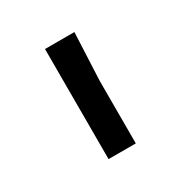

<svg xmlns="http://www.w3.org/2000/svg" viewBox="-71 -746 324 340"><g transform="rotate(-30 90.5 -576.5)"><path d="M61 -689H121.1L116.7 -591.8V-463.9H61Z"/></g></svg>

Font: Anaheim
Style: Regular
Weight: 400
Designer: vernon adams
Foundry: vernon adams
Version: Version 1.002; ttfautohint (v0.93.5-3d13) -l 8 -r 50 -G 200 